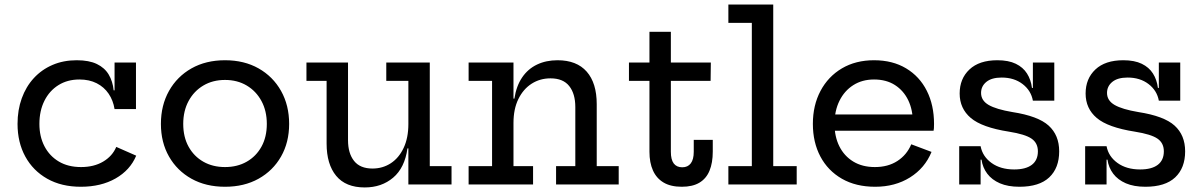

<svg xmlns="http://www.w3.org/2000/svg" viewBox="-20 -810 5278 843"><path d="M335 10Q250 10 187.5 -25.2Q125 -60.5 91 -122.8Q57 -185 57 -266Q57 -327 75.5 -378.2Q94 -429.5 128.5 -467Q163 -504.5 210.8 -525Q258.5 -545.5 317 -545.5Q371 -545.5 405.2 -529Q439.5 -512.5 457.2 -482.8Q475 -453 479 -413.5H501.5L483 -331Q477 -369 457 -398.5Q437 -428 404.5 -444.5Q372 -461 329 -461Q276 -461 236.5 -436.2Q197 -411.5 175 -367.5Q153 -323.5 153 -266Q153 -210.5 175.2 -167.8Q197.5 -125 238.2 -100.8Q279 -76.5 336 -76.5Q392.5 -76.5 433 -100.5Q473.5 -124.5 490.5 -165L578 -126.5Q551.5 -63 487.5 -26.5Q423.5 10 335 10ZM483 -331V-535.5H577V-331Z M968 10Q884 10 820.8 -25.2Q757.5 -60.5 722 -122.8Q686.5 -185 686.5 -266Q686.5 -347.5 722 -410.8Q757.5 -474 820.8 -509.8Q884 -545.5 968 -545.5Q1052 -545.5 1115.2 -509.8Q1178.5 -474 1214 -410.8Q1249.5 -347.5 1249.5 -266Q1249.5 -185 1214 -122.8Q1178.5 -60.5 1115.2 -25.2Q1052 10 968 10ZM968 -76.5Q1022 -76.5 1063.2 -100Q1104.5 -123.5 1128 -166Q1151.5 -208.5 1151.5 -266Q1151.5 -323 1128 -366.5Q1104.5 -410 1063.2 -434.5Q1022 -459 968 -459Q914 -459 872.8 -434.5Q831.5 -410 808 -366.5Q784.5 -323 784.5 -266Q784.5 -208.5 808 -166Q831.5 -123.5 872.8 -100Q914 -76.5 968 -76.5Z M1773 -455H1676V-535.5H1867V-80.5H1962.5V0H1773ZM1508 -535.5V-194.5Q1508 -137 1534.5 -103.5Q1561 -70 1615.5 -70Q1660 -70 1695.8 -93.2Q1731.5 -116.5 1752.2 -160.5Q1773 -204.5 1773 -265.5L1794.5 -158.5H1769Q1757 -73 1706.2 -30Q1655.5 13 1581.5 13Q1498 13 1456 -38Q1414 -89 1414 -179.5V-455H1325.5V-535.5Z M2234.5 -80.5H2320.5V0H2037.5V-80.5H2140.5V-455H2037.5V-535.5H2234.5ZM2506 -80.5V-340Q2506 -398.5 2479.2 -432.2Q2452.5 -466 2397 -466Q2351 -466 2314.2 -442.5Q2277.5 -419 2256 -375.2Q2234.5 -331.5 2234.5 -270L2213.5 -377H2238.5Q2247 -432.5 2272.5 -470Q2298 -507.5 2337.8 -526.5Q2377.5 -545.5 2428 -545.5Q2512 -545.5 2556 -495.5Q2600 -445.5 2600 -352.5V-80.5H2696.5V0H2421.5V-80.5Z M2925.5 -143.5Q2925.5 -109 2938.2 -92.2Q2951 -75.5 2975.5 -75.5Q3000 -75.5 3013 -92.8Q3026 -110 3026 -143.5V-196H3109.5V-144.5Q3109.5 -95 3095.2 -60.5Q3081 -26 3051 -8Q3021 10 2973.5 10Q2924.5 10 2893.2 -8.8Q2862 -27.5 2846.8 -61.8Q2831.5 -96 2831.5 -143.5V-455H2741.5V-535.5H2831.5V-670.5H2925.5V-535.5H3101L3100 -455H2925.5Z M3375 -80.5H3478V0H3178V-80.5H3281V-709.5H3178V-790H3375Z M3822.5 10Q3738 10 3676.5 -25.2Q3615 -60.5 3582 -122.8Q3549 -185 3549 -266Q3549 -347.5 3582.5 -410.8Q3616 -474 3676.5 -509.8Q3737 -545.5 3817.5 -545.5Q3899 -545.5 3958.2 -510Q4017.5 -474.5 4049.2 -411.5Q4081 -348.5 4081 -266Q4081 -254 4080.5 -247.2Q4080 -240.5 4079 -236H3986Q3987 -243.5 3987.5 -252.2Q3988 -261 3988 -273Q3988 -327.5 3967.8 -369.8Q3947.5 -412 3909.5 -436.5Q3871.5 -461 3817.5 -461Q3765.5 -461 3726.5 -436.2Q3687.5 -411.5 3665.8 -367.5Q3644 -323.5 3644 -266Q3644 -210.5 3665.2 -167.8Q3686.5 -125 3726.2 -100.8Q3766 -76.5 3821.5 -76.5Q3879 -76.5 3920.2 -103.2Q3961.5 -130 3981 -176.5L4070 -143Q4041 -72 3975.5 -31Q3910 10 3822.5 10ZM3608.5 -236V-307.5H4051L4079 -236Z M4456 10Q4405.5 10 4370.2 -5.2Q4335 -20.5 4314.8 -47.2Q4294.5 -74 4289.5 -109H4267L4285.5 -168Q4294 -123 4333.5 -94.5Q4373 -66 4433 -66Q4483.5 -66 4510.2 -86.2Q4537 -106.5 4537 -145.5Q4537 -182 4509.2 -201.2Q4481.5 -220.5 4409.5 -232Q4291.5 -250.5 4242.5 -292Q4193.5 -333.5 4193.5 -399.5Q4193.5 -464.5 4236.5 -505Q4279.5 -545.5 4359 -545.5Q4408 -545.5 4440 -530Q4472 -514.5 4489.2 -487.2Q4506.5 -460 4511 -424H4533.5L4515 -368Q4507 -412.5 4469.8 -441Q4432.5 -469.5 4378 -469.5Q4334 -469.5 4310.8 -450.5Q4287.5 -431.5 4287.5 -402Q4287.5 -368.5 4320.8 -349.2Q4354 -330 4425 -318Q4538 -300.5 4584.2 -258.5Q4630.5 -216.5 4630.5 -145.5Q4630.5 -72.5 4586.8 -31.2Q4543 10 4456 10ZM4191.5 0V-168H4285.5V0ZM4515 -368V-535.5H4609V-368Z M5009 10Q4958.5 10 4923.2 -5.2Q4888 -20.5 4867.8 -47.2Q4847.5 -74 4842.5 -109H4820L4838.5 -168Q4847 -123 4886.5 -94.5Q4926 -66 4986 -66Q5036.5 -66 5063.2 -86.2Q5090 -106.5 5090 -145.5Q5090 -182 5062.2 -201.2Q5034.5 -220.5 4962.5 -232Q4844.5 -250.5 4795.5 -292Q4746.5 -333.5 4746.5 -399.5Q4746.5 -464.5 4789.5 -505Q4832.5 -545.5 4912 -545.5Q4961 -545.5 4993 -530Q5025 -514.5 5042.2 -487.2Q5059.5 -460 5064 -424H5086.5L5068 -368Q5060 -412.5 5022.8 -441Q4985.5 -469.5 4931 -469.5Q4887 -469.5 4863.8 -450.5Q4840.5 -431.5 4840.5 -402Q4840.5 -368.5 4873.8 -349.2Q4907 -330 4978 -318Q5091 -300.5 5137.2 -258.5Q5183.5 -216.5 5183.5 -145.5Q5183.5 -72.5 5139.8 -31.2Q5096 10 5009 10ZM4744.5 0V-168H4838.5V0ZM5068 -368V-535.5H5162V-368Z"/></svg>

Font: Hepta Slab ExtraLight Medium
Style: Regular
Weight: 500
Version: Version 1.100